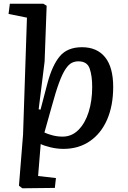

<svg xmlns="http://www.w3.org/2000/svg" viewBox="-20 -787 688 1033"><path d="M100 226 82 212 104 -62 125 -692 26 -712 33 -767H213L231 -756L220 -456L188 -199L198 -197L235 -338Q261 -436 302 -484.5Q343 -533 421 -533Q502 -533 545.5 -479Q589 -425 589 -319Q589 -219 556.5 -144Q524 -69 463.5 -27.5Q403 14 322 14Q286 14 251.5 5.5Q217 -3 199 -12L185 160L281 171L275 224ZM402 -457Q383 -457 366.5 -449Q350 -441 333 -416Q316 -391 298 -342.5Q280 -294 258 -213L219 -74Q236 -66 262 -59Q288 -52 317 -52Q366 -52 402 -88Q438 -124 457 -184.5Q476 -245 476 -319Q476 -379 462.5 -418Q449 -457 402 -457Z"/></svg>

Font: Literata 7pt Medium
Style: Italic
Weight: 500
Italic angle: -2°
Designer: Latin by Veronika Burian and Jose Scaglione. Greek by Irene Vlachou. Cyrillic by Vera Evstafieva
Foundry: TypeTogether
Version: Version 3.002